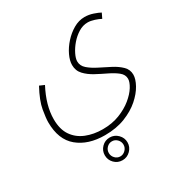

<svg xmlns="http://www.w3.org/2000/svg" viewBox="-179 -691 987 1041"><g transform="rotate(-30 314.0 -171.0)"><path d="M42 -163Q42 -188 50.5 -238Q59 -288 98 -360L128 -347Q76 -248 76 -162Q76 -98 103.5 -58.5Q131 -19 177.5 -0.5Q224 18 280 18Q339 18 386 -0.5Q433 -19 466.5 -46.5Q500 -74 517.5 -102.5Q535 -131 535 -151Q535 -177 512 -195.5Q489 -214 455.5 -230Q422 -246 388.5 -264Q355 -282 332 -306.5Q309 -331 309 -367Q309 -394 324.5 -427Q340 -460 367 -490Q394 -520 427.5 -539.5Q461 -559 497 -559Q524 -559 550.5 -550Q577 -541 591 -533L576 -502Q562 -510 539 -517.5Q516 -525 497 -525Q467 -525 439.5 -508Q412 -491 390.5 -466Q369 -441 356 -414.5Q343 -388 343 -370Q343 -342 366 -322Q389 -302 423 -285Q457 -268 491 -250.5Q525 -233 548 -210.5Q571 -188 571 -156Q571 -129 551.5 -93.5Q532 -58 494.5 -25Q457 8 401.5 30Q346 52 274 52Q170 52 106 -1Q42 -54 42 -163ZM289 217Q259 217 238.5 196Q218 175 218 146Q218 117 238.5 96Q259 75 289 75Q318 75 339 96Q360 117 360 146Q360 175 339 196Q318 217 289 217ZM289 193Q307 193 321 179Q335 165 335 146Q335 127 321.5 113Q308 99 289 99Q270 99 256.5 113Q243 127 243 146Q243 165 256.5 179Q270 193 289 193Z"/></g></svg>

Font: Noto Sans Arabic UI XCn XLt
Style: Regular
Weight: 200
Width: 2
Designer: Monotype Design Team, Nadine Chahine and Nizar Qandah
Foundry: Monotype Imaging Inc.
Version: Version 2.010; ttfautohint (v1.8.4.7-5d5b)